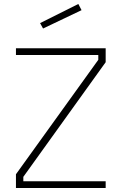

<svg xmlns="http://www.w3.org/2000/svg" viewBox="-20 -942 610 963"><path d="M60 -666V-700H510V-630L97 -55V-33H510V1H60V-68L473 -642V-666ZM181 -826 373 -922 389 -891 196 -799Z"/></svg>

Font: TitilliumText22L Th
Style: Thin
Weight: 100
Designer: Campivisivi
Foundry: Campivisivi
Version: 1.000